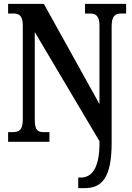

<svg xmlns="http://www.w3.org/2000/svg" viewBox="-20 -734 685 994"><path d="M385 240H419C510 240 558 182 558 5V-598C558 -651 577 -664 606 -664H633V-714H420V-664H447C474 -664 495 -653 495 -602V-195L207 -714H22V-664H49C76 -664 98 -656 98 -602V-116C98 -58 77 -50 43 -50H22V0H236V-50H208C176 -50 160 -58 160 -116V-568L495 -3V9C495 137 454 185 400 185H385Z"/></svg>

Font: Noto Serif Devanagari ExtraCondensed
Style: Bold
Weight: 700
Width: 2
Designer: Universal Thirst, Indian Type Foundry and the Monotype Design Team
Foundry: Monotype Imaging Inc.
Version: Version 2.004